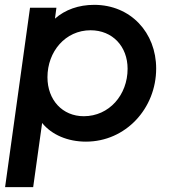

<svg xmlns="http://www.w3.org/2000/svg" viewBox="-20 -573 709 793"><path d="M1 200H117L154 -65C194 -16 260 12 335 12C499 12 625 -125 625 -290C625 -438 520 -553 369 -553C305 -553 249 -533 207 -496L213 -541H104ZM176 -254C176 -360 250 -448 354 -448C445 -448 507 -381 507 -289C507 -181 431 -93 326 -93C238 -93 176 -160 176 -254Z"/></svg>

Font: Mluvka SemiBold
Style: Italic
Weight: 600
Italic angle: -8°
Designer: Modified by Jiří Krblich, Original typeface by Gumpita Rahayu
Foundry: Gumpita Rahayu & Jiří Krblich
Version: Version 2.000;Glyphs 3.1.1 (3134)